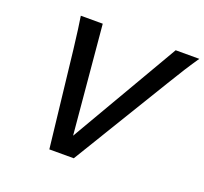

<svg xmlns="http://www.w3.org/2000/svg" viewBox="-121 -845 1052 988"><g transform="rotate(20 404.5 -351.0)"><path d="M697.3 -526.4 377 0H243.2L183.6 -526.4Q169.4 -646.5 160.2 -701.7H280.3L334 -107.9L679.7 -701.7H809.1Q760.3 -631.3 697.3 -526.4Z"/></g></svg>

Font: Lesson One Medium
Style: Italic
Weight: 500
Italic angle: -14°
Designer: But Ko, Victor Gaultney, Annie Olsen, Julie Remington, Don Collingsworth, Eric Hays, Becca Hirsbrunner
Version: Version 1.100